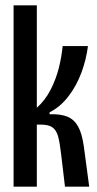

<svg xmlns="http://www.w3.org/2000/svg" viewBox="-20 -701 364 721"><path d="M31 -681H118.3V-296.3Q150.3 -325 170.7 -365.3Q191 -405.7 201.2 -446.7Q211.3 -487.7 215.3 -528H310.3Q304 -477.7 285.8 -428.5Q267.7 -379.3 237.2 -339.5Q206.7 -299.7 166.3 -279.3V-272Q208 -273.3 233.5 -262.7Q259 -252 273.5 -225.7Q288 -199.3 294.7 -152L315 0H224L210 -118Q204.7 -165.3 198.2 -188.7Q191.7 -212 177.2 -222.5Q162.7 -233 134.7 -233H118.3V0H31Z"/></svg>

Font: Bricolage Grotesque 96pt Condensed ExBd
Style: Regular
Weight: 800
Width: 3
Designer: Mathieu Triay
Foundry: Atelier Triay
Version: Version 1.001;Glyphs 3.2 (3207)